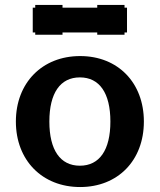

<svg xmlns="http://www.w3.org/2000/svg" viewBox="-20 -740 644 774"><path d="M179 -250C179 -365 223 -428 302 -428C381 -428 425 -365 425 -250C425 -135 381 -72 302 -72C223 -72 179 -135 179 -250ZM44 -250C44 -94 150 14 303 14C455 14 560 -93 560 -250C560 -406 456 -514 303 -514C150 -514 44 -406 44 -250ZM492 -709H482V-720H372V-709H232V-720H122V-709H112V-609H122V-600H232V-609H372V-600H482V-609H492Z"/></svg>

Font: Perun
Style: Bold
Weight: 700
Foundry: Copyright (c) Stefan Peev, Context Ltd, 2016
Version: Version 1.089